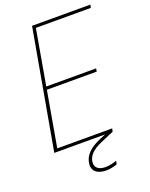

<svg xmlns="http://www.w3.org/2000/svg" viewBox="-163 -789 833 1064"><g transform="rotate(-20 253.0 -257.0)"><path d="M506 -704H162L37 0H381L385 -18H61L118 -343H412L415 -361H121L178 -686H502ZM301 15C234 43 206 78 199 116C190 167 225 190 275 190C295 190 318 186 340 178L344 158C321 166 298 171 278 171C239 171 212 154 219 115C224 86 247 57 304 33L381 0L375 -16Z"/></g></svg>

Font: Poppins Devanagari Thin
Style: Italic
Weight: 100
Italic angle: -10°
Designer: Ninad Kale (Devanagari), Jonny Pinhorn (Latin)
Foundry: Indian Type Foundry
Version: 4.005